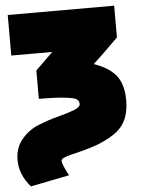

<svg xmlns="http://www.w3.org/2000/svg" viewBox="-75 -600 647 868"><g transform="rotate(-5 249.0 -165.5)"><path d="M361 -301Q429 -278 461 -238Q493 -198 493 -125Q493 -73 475.5 -36Q458 1 419.5 26Q381 51 337 66.5Q293 82 223 98Q178 109 178 122Q178 138 206 190L30 225Q-20 167 -20 102Q-20 47 11 9Q42 -29 86.5 -47.5Q131 -66 175.5 -77.5Q220 -89 251 -100.5Q282 -112 282 -127Q282 -141 271.5 -148.5Q261 -156 219.5 -161Q178 -166 100 -166V-295Q113 -308 139.5 -333.5Q166 -359 179 -372H-7V-556H476V-412Q399 -335 361 -301Z"/></g></svg>

Font: Repo
Style: ExtraBlack
Weight: 1000
Designer: Stefan Peev
Foundry: Context Ltd
Version: Version 001.000